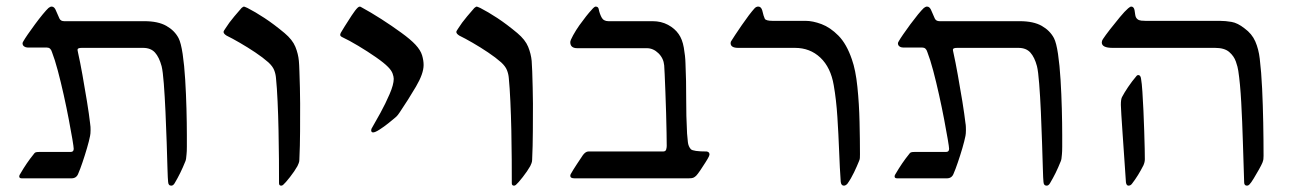

<svg xmlns="http://www.w3.org/2000/svg" viewBox="-20 -548 3989 590"><path d="M506.3 22.5Q497.1 22.5 496.6 10.7Q495.6 2.9 494.6 -30.5Q493.7 -64 492.2 -110.4Q490.7 -156.7 488.5 -204.8Q486.3 -252.9 483.4 -291Q480.5 -329.1 476.6 -344.7Q469.2 -372.1 456.3 -386.5Q443.4 -400.9 419.4 -400.9H231.4Q218.3 -400.9 218.3 -395.5Q218.3 -395.5 218.5 -392.8Q218.8 -390.1 220.2 -384.3Q226.1 -358.4 233.4 -317.6Q240.7 -276.9 247.3 -236.1Q253.9 -195.3 256.8 -169.4Q257.8 -164.6 258.1 -158Q258.3 -151.4 258.3 -147.9Q258.3 -137.2 256.8 -130.4Q253.9 -115.2 247.3 -92.8Q240.7 -70.3 233.4 -48.8Q226.1 -27.3 220.7 -15.1Q215.3 0 199.7 0H46.9Q39.1 0 39.1 -5.9Q39.1 -9.8 42.5 -14.2Q62 -47.9 83.5 -74.2Q85.9 -78.1 88.9 -79.6Q91.8 -81.1 101.1 -81.1H197.3Q206.5 -81.1 206.5 -90.8Q206.5 -95.7 202.4 -120.4Q198.2 -145 191.4 -180.9Q184.6 -216.8 175.8 -256.3Q167 -295.9 157.7 -330.8Q148.4 -365.7 139.6 -388.2Q135.7 -401.9 124 -401.9H65.4Q59.1 -401.9 54.2 -405.3Q49.3 -408.7 49.3 -415Q49.3 -417.5 52.2 -421.9Q55.7 -428.2 65.4 -442.4Q75.2 -456.5 87.4 -473.1Q99.6 -489.7 111.1 -503.7Q122.6 -517.6 128.9 -523.4Q130.4 -524.4 133.1 -526.1Q135.7 -527.8 138.7 -527.8Q147.5 -527.8 152.3 -514.6Q158.7 -499.5 162.6 -491.2Q166.5 -482.9 177.2 -482.9H423.8Q465.8 -482.9 491.2 -468.5Q516.6 -454.1 528.8 -430.7Q536.1 -416.5 541.3 -382.1Q546.4 -347.7 549.1 -303.2Q551.8 -258.8 553 -213.6Q554.2 -168.5 554.2 -132.8Q554.2 -112.8 554.2 -97.4Q554.2 -82 553.2 -73.7Q552.2 -58.1 549.8 -52.7Q542 -33.2 533.9 -16.8Q525.9 -0.5 516.6 15.1Q512.2 22.5 506.3 22.5Z M844.2 22.5Q837.4 22.5 837.4 15.1Q837.4 -14.6 837.2 -57.4Q836.9 -100.1 835.9 -147Q835 -193.8 833 -236.3Q831.1 -278.8 828.1 -308.1Q827.1 -320.8 822.5 -332.5Q817.9 -344.2 804.7 -356.4Q788.1 -371.1 764.4 -387Q740.7 -402.8 717 -416.5Q693.4 -430.2 676.3 -438.5Q667 -444.3 667 -449.7Q667 -452.1 668.9 -454.8Q670.9 -457.5 672.9 -460.9Q683.1 -477.5 700.2 -497.8Q717.3 -518.1 722.2 -523.4Q727.5 -527.8 729.5 -527.8Q731 -527.8 740.7 -523.4Q763.7 -511.7 792.7 -492.7Q821.8 -473.6 854.5 -446.3Q878.9 -425.8 887.7 -404.1Q896.5 -382.3 898.4 -360.8Q899.4 -351.1 900.1 -328.1Q900.9 -305.2 901.6 -278.3Q902.3 -251.5 902.3 -229.5Q902.3 -189.5 902.1 -144.5Q901.9 -99.6 899.9 -56.6Q899.9 -51.8 897.9 -46.6Q896 -41.5 894 -37.6Q885.3 -22 871.1 -3.9Q856.9 14.2 850.1 20Q847.2 22.5 844.2 22.5Z M1126.5 -141.1Q1120.6 -141.1 1120.6 -147.9Q1120.6 -151.9 1124 -156.7Q1133.3 -172.4 1148.9 -200.9Q1164.6 -229.5 1177.2 -258.8Q1189.9 -288.1 1189.9 -305.7Q1189.9 -312 1186.5 -321.8Q1183.1 -331.5 1172.4 -342.3Q1160.6 -354.5 1135 -372.3Q1109.4 -390.1 1080.8 -407.2Q1052.2 -424.3 1031.2 -434.1Q1025.4 -437 1025.4 -440.9Q1025.4 -443.4 1027.3 -447.3Q1028.8 -450.2 1038.8 -466.3Q1048.8 -482.4 1060.5 -500.2Q1072.3 -518.1 1079.1 -524.4Q1082.5 -527.8 1086.4 -527.8Q1087.4 -527.8 1090.3 -525.9Q1119.1 -510.3 1151.9 -489.3Q1184.6 -468.3 1213.1 -447.5Q1241.7 -426.8 1256.8 -410.6Q1272.5 -393.6 1277.1 -377.9Q1281.7 -362.3 1281.7 -348.1Q1281.7 -321.8 1258.3 -282Q1234.9 -242.2 1208.5 -203.1Q1202.1 -193.4 1198 -189.7Q1193.8 -186 1190.9 -183.6Q1186.5 -179.7 1173.3 -169.2Q1160.2 -158.7 1146.5 -149.9Q1132.8 -141.1 1126.5 -141.1Z M1559.6 22.5Q1552.7 22.5 1552.7 15.1Q1552.7 -14.6 1552.5 -57.4Q1552.2 -100.1 1551.3 -147Q1550.3 -193.8 1548.3 -236.3Q1546.4 -278.8 1543.5 -308.1Q1542.5 -320.8 1537.8 -332.5Q1533.2 -344.2 1520 -356.4Q1503.4 -371.1 1479.7 -387Q1456.1 -402.8 1432.4 -416.5Q1408.7 -430.2 1391.6 -438.5Q1382.3 -444.3 1382.3 -449.7Q1382.3 -452.1 1384.3 -454.8Q1386.2 -457.5 1388.2 -460.9Q1398.4 -477.5 1415.5 -497.8Q1432.6 -518.1 1437.5 -523.4Q1442.9 -527.8 1444.8 -527.8Q1446.3 -527.8 1456.1 -523.4Q1479 -511.7 1508.1 -492.7Q1537.1 -473.6 1569.8 -446.3Q1594.2 -425.8 1603 -404.1Q1611.8 -382.3 1613.8 -360.8Q1614.7 -351.1 1615.5 -328.1Q1616.2 -305.2 1616.9 -278.3Q1617.7 -251.5 1617.7 -229.5Q1617.7 -189.5 1617.4 -144.5Q1617.2 -99.6 1615.2 -56.6Q1615.2 -51.8 1613.3 -46.6Q1611.3 -41.5 1609.4 -37.6Q1600.6 -22 1586.4 -3.9Q1572.3 14.2 1565.4 20Q1562.5 22.5 1559.6 22.5Z M1745.6 0Q1732.4 0 1732.4 -7.8Q1732.4 -9.3 1732.9 -10.7Q1733.4 -12.2 1733.9 -13.2Q1740.7 -25.4 1752.9 -43.9Q1765.1 -62.5 1771.5 -71.8Q1779.8 -82.5 1788.1 -82.5H2017.6Q2025.4 -82.5 2027.1 -88.6Q2028.8 -94.7 2028.8 -99.6Q2028.8 -112.3 2028.3 -139.6Q2027.8 -167 2026.9 -200.4Q2025.9 -233.9 2024.7 -265.4Q2023.4 -296.9 2022.5 -319.6Q2021.5 -342.3 2021 -347.2Q2019 -369.1 2003.2 -384.5Q1987.3 -399.9 1967.8 -399.9H1753.9Q1732.4 -399.9 1732.4 -418.5Q1732.4 -423.8 1741.2 -439.7Q1750 -455.6 1760.3 -470.2Q1772.9 -487.3 1781 -497.8Q1789.1 -508.3 1802.2 -522.5Q1806.2 -526.4 1808.1 -527.1Q1810.1 -527.8 1810.1 -527.8Q1818.4 -527.8 1819.8 -520Q1822.3 -506.8 1828.4 -494.9Q1834.5 -482.9 1849.6 -482.9H1985.4Q2011.7 -482.9 2032.7 -471.7Q2053.7 -460.4 2065.4 -443.4Q2076.7 -427.7 2081.3 -401.6Q2085.9 -375.5 2086.4 -354Q2088.9 -297.4 2088.6 -244.9Q2088.4 -192.4 2091.3 -137.7Q2092.3 -124.5 2093.8 -111.3Q2095.2 -98.1 2103 -89.4Q2110.4 -82.5 2151.4 -82.5Q2153.8 -82.5 2157 -80.3Q2160.2 -78.1 2160.2 -73.7Q2160.2 -71.8 2158.2 -66.9Q2155.8 -61.5 2147.9 -49.1Q2140.1 -36.6 2131.8 -24.4Q2123.5 -12.2 2119.1 -7.8Q2114.3 -3.4 2110.1 -1.7Q2106 0 2095.7 0Z M2573.2 22.5Q2564.9 22.5 2563.5 10.7Q2560.5 -30.8 2558.6 -83Q2556.6 -135.3 2553.2 -188.5Q2549.8 -241.7 2542 -286.1Q2532.7 -340.8 2501 -370.8Q2469.2 -400.9 2422.9 -400.9H2248.5Q2225.1 -400.9 2225.1 -415.5Q2225.1 -419.9 2228 -423.3Q2230.5 -427.7 2239.3 -440.9Q2248 -454.1 2259.3 -470.5Q2270.5 -486.8 2281.2 -501Q2292 -515.1 2297.9 -521.5Q2303.2 -527.8 2310.1 -527.8Q2318.8 -527.8 2322.3 -516.1Q2326.7 -497.1 2330.1 -490.5Q2333.5 -483.9 2354.5 -483.9H2456.1Q2477.5 -483.9 2504.4 -473.9Q2531.2 -463.9 2556.4 -438.5Q2581.5 -413.1 2597.7 -365.7Q2609.4 -333 2614.7 -281Q2620.1 -229 2621.3 -173.6Q2622.6 -118.2 2622.6 -73.7Q2622.6 -66.4 2622.3 -62.3Q2622.1 -58.1 2619.6 -52.7Q2613.8 -38.1 2604.5 -18.6Q2595.2 1 2584 16.6Q2578.6 22.5 2573.2 22.5Z M3196.3 22.5Q3187 22.5 3186.5 10.7Q3185.5 2.9 3184.6 -30.5Q3183.6 -64 3182.1 -110.4Q3180.7 -156.7 3178.5 -204.8Q3176.3 -252.9 3173.3 -291Q3170.4 -329.1 3166.5 -344.7Q3159.2 -372.1 3146.2 -386.5Q3133.3 -400.9 3109.4 -400.9H2921.4Q2908.2 -400.9 2908.2 -395.5Q2908.2 -395.5 2908.4 -392.8Q2908.7 -390.1 2910.2 -384.3Q2916 -358.4 2923.3 -317.6Q2930.7 -276.9 2937.3 -236.1Q2943.8 -195.3 2946.8 -169.4Q2947.8 -164.6 2948 -158Q2948.2 -151.4 2948.2 -147.9Q2948.2 -137.2 2946.8 -130.4Q2943.8 -115.2 2937.3 -92.8Q2930.7 -70.3 2923.3 -48.8Q2916 -27.3 2910.6 -15.1Q2905.3 0 2889.6 0H2736.8Q2729 0 2729 -5.9Q2729 -9.8 2732.4 -14.2Q2752 -47.9 2773.4 -74.2Q2775.9 -78.1 2778.8 -79.6Q2781.7 -81.1 2791 -81.1H2887.2Q2896.5 -81.1 2896.5 -90.8Q2896.5 -95.7 2892.3 -120.4Q2888.2 -145 2881.3 -180.9Q2874.5 -216.8 2865.7 -256.3Q2856.9 -295.9 2847.7 -330.8Q2838.4 -365.7 2829.6 -388.2Q2825.7 -401.9 2814 -401.9H2755.4Q2749 -401.9 2744.1 -405.3Q2739.3 -408.7 2739.3 -415Q2739.3 -417.5 2742.2 -421.9Q2745.6 -428.2 2755.4 -442.4Q2765.1 -456.5 2777.3 -473.1Q2789.6 -489.7 2801 -503.7Q2812.5 -517.6 2818.8 -523.4Q2820.3 -524.4 2823 -526.1Q2825.7 -527.8 2828.6 -527.8Q2837.4 -527.8 2842.3 -514.6Q2848.6 -499.5 2852.5 -491.2Q2856.4 -482.9 2867.2 -482.9H3113.8Q3155.8 -482.9 3181.2 -468.5Q3206.5 -454.1 3218.8 -430.7Q3226.1 -416.5 3231.2 -382.1Q3236.3 -347.7 3239 -303.2Q3241.7 -258.8 3242.9 -213.6Q3244.1 -168.5 3244.1 -132.8Q3244.1 -112.8 3244.1 -97.4Q3244.1 -82 3243.2 -73.7Q3242.2 -58.1 3239.7 -52.7Q3231.9 -33.2 3223.9 -16.8Q3215.8 -0.5 3206.5 15.1Q3202.1 22.5 3196.3 22.5Z M3812 22.5Q3803.2 22.5 3803.2 12.2Q3801.3 -45.9 3799.3 -110.6Q3797.4 -175.3 3794.2 -233.6Q3791 -292 3785.2 -330.1Q3783.7 -341.8 3777.8 -358.6Q3772 -375.5 3757.3 -388.2Q3742.7 -400.9 3713.9 -400.9H3398.9Q3365.7 -400.9 3365.7 -417.5Q3365.7 -422.9 3369.1 -427.7Q3376.5 -439 3391.1 -457.8Q3405.8 -476.6 3421.1 -495.1Q3436.5 -513.7 3446.8 -522.5Q3453.1 -527.8 3456.1 -527.8Q3463.9 -527.8 3466.3 -517.1Q3467.3 -511.2 3468.5 -502.4Q3469.7 -493.7 3475.1 -489.3Q3479.5 -485.4 3487.1 -484.6Q3494.6 -483.9 3500.5 -483.9H3729Q3745.6 -483.9 3764.4 -480.7Q3783.2 -477.5 3804.2 -460.9Q3827.1 -444.3 3837.4 -420.7Q3847.7 -397 3851.1 -367.7Q3856 -327.1 3858.4 -275.9Q3860.8 -224.6 3861.8 -171.1Q3862.8 -117.7 3862.8 -69.3Q3862.8 -63 3862.3 -58.8Q3861.8 -54.7 3859.4 -48.3Q3856.9 -42 3848.9 -27.6Q3840.8 -13.2 3832.5 0.5Q3824.2 14.2 3819.3 19Q3815.9 22.5 3812 22.5ZM3447.8 22.5Q3441.4 22.5 3439.9 12.2Q3437.5 -23.4 3434.8 -62.5Q3432.1 -101.6 3429.7 -136.5Q3427.2 -171.4 3425.8 -195.6Q3424.3 -219.7 3424.3 -225.6Q3424.3 -242.7 3427.7 -249.5Q3434.6 -262.7 3446.5 -280.5Q3458.5 -298.3 3472.7 -314.9Q3475.1 -317.4 3477.5 -317.4Q3484.9 -317.4 3486.3 -306.2Q3488.8 -292.5 3490.5 -266.1Q3492.2 -239.7 3493.7 -207.8Q3495.1 -175.8 3496.1 -144.8Q3497.1 -113.8 3497.6 -90.3Q3498 -66.9 3498 -58.6Q3498 -49.8 3493.7 -40Q3485.8 -24.4 3477.1 -10.3Q3468.3 3.9 3458.5 16.6Q3454.1 22.5 3447.8 22.5Z"/></svg>

Font: David Libre
Style: Regular
Weight: 400
Designer: Ismar David, J. Victor Gaultney, Annie Olsen and Meir Sadan
Foundry: Monotype Imaging Inc. & SIL International
Version: Version 1.100; ttfautohint (v1.8.4.7-5d5b)